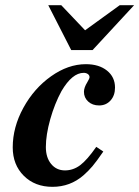

<svg xmlns="http://www.w3.org/2000/svg" viewBox="-20 -703 534 736"><path d="M349.1 -140.1 376 -122.1Q350.1 -84.5 334.5 -65.9Q318.8 -47.4 299.8 -30.8Q249 13.2 181.2 13.2Q113.8 13.2 71.3 -29.1Q28.8 -71.3 28.8 -138.2Q28.8 -215.3 69.6 -289.8Q110.4 -364.3 175.8 -410.6Q241.2 -457 309.1 -457Q359.4 -457 390.1 -432.4Q420.9 -407.7 420.9 -367.2Q420.9 -336.9 403.8 -317.9Q386.7 -298.8 359.9 -298.8Q334.5 -298.8 318.1 -313.7Q301.8 -328.6 301.8 -351.1Q301.8 -367.2 314.9 -388.2Q323.2 -401.9 323.2 -407.2Q323.2 -414.6 316.7 -419.2Q310.1 -423.8 300.8 -423.8Q256.8 -423.8 215.8 -354Q189.5 -305.7 172.6 -245.8Q155.8 -186 155.8 -139.2Q155.8 -99.1 176 -74.5Q196.3 -49.8 229 -49.8Q260.7 -49.8 287.4 -69.8Q314 -89.8 349.1 -140.1ZM494.1 -683.1 335 -511.2H252.9L165 -683.1H214.8L306.2 -586.9L439 -683.1Z"/></svg>

Font: Accordance
Style: Bold-Italic
Weight: 700
Italic angle: -11°
Version: Version 1.2 (build January 31, 2020) Miklal Software Solutio